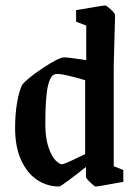

<svg xmlns="http://www.w3.org/2000/svg" viewBox="-20 -669 500 699"><path d="M35 -203Q35 -253 42 -294.5Q49 -336 60 -359Q77 -382 135.5 -421Q194 -460 213 -460Q232 -460 294 -450V-576L257 -590V-632Q354 -649 363 -649Q368 -649 383.5 -634.5Q399 -620 399 -614L394 -429V-64L429 -50V-7Q338 10 328 10Q324 10 308.5 -5Q293 -20 293 -25V-61Q280 -52 270 -43Q261 -36 230.5 -13Q200 10 195 10Q152 10 115.5 -14Q79 -38 57 -86Q35 -134 35 -203ZM290 -108V-377Q261 -386 226.5 -394Q192 -402 181 -399Q163 -395 154 -354Q145 -313 145 -217Q145 -169 155.5 -136Q166 -103 180.5 -87Q195 -71 206 -71Q215 -71 290 -108Z"/></svg>

Font: Grenze Medium
Style: Regular
Weight: 500
Designer: Renata Polastri
Foundry: Omnibus-Type
Version: Version 1.002; ttfautohint (v1.8)